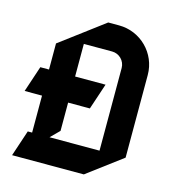

<svg xmlns="http://www.w3.org/2000/svg" viewBox="-103 -757 776 853"><g transform="rotate(15 285.0 -330.0)"><path d="M210 -400V-550H340C373.1 -550 400 -523.1 400 -490V-110H170L210 -150V-280H310L350 -400ZM290 -670 90 -520V-400H50L10 -280H90V-110H70L30 10H360L520 -110V-490C520 -589.4 439.4 -670 340 -670Z"/></g></svg>

Font: Abibas
Style: Medium
Weight: 500
Version: Version 0.3